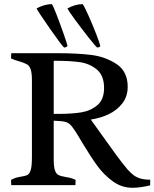

<svg xmlns="http://www.w3.org/2000/svg" viewBox="-20 -892 744 925"><path d="M269.5 -308.6 238.8 -310.5V-122.6Q238.8 -87.4 244.9 -70.8Q251 -54.2 261.5 -48.8Q272 -43.5 293 -40Q308.1 -37.6 319.8 -34.7Q331.5 -31.7 344.2 -25.4L343.3 0H34.2L33.2 -25.4Q46.4 -32.7 57.9 -35.9Q69.3 -39.1 84.5 -41.5Q104 -44.4 113.5 -50Q123 -55.7 128.4 -74.7Q133.8 -93.8 133.8 -135.3V-505.4Q133.8 -540 127.9 -557.4Q122.1 -574.7 111.1 -581.3Q100.1 -587.9 76.7 -595.2Q51.8 -602.1 33.2 -610.4L34.2 -635.7H259.3Q350.6 -635.7 418.9 -627.4Q487.3 -619.1 541.3 -583.5Q595.2 -547.9 595.2 -473.6Q595.2 -427.7 569.6 -394.3Q543.9 -360.8 503.7 -341.8Q463.4 -322.8 417.5 -315.9Q423.3 -308.1 475.6 -234.9Q514.2 -180.2 541.3 -143.6Q568.4 -106.9 595.2 -74.7Q611.3 -57.6 624 -47.9Q636.7 -38.1 655.8 -32.2Q674.8 -26.4 703.6 -26.4V1Q655.3 12.7 617.7 12.7Q565.9 12.7 522.7 -19Q479.5 -50.8 448 -94.2Q416.5 -137.7 376 -205.1Q352.1 -246.1 339.4 -264.6Q327.6 -282.2 319.6 -290.5Q311.5 -298.8 300.3 -303.2Q289.1 -307.6 269.5 -308.6ZM263.2 -343.3Q325.7 -343.3 371.1 -350.6Q416.5 -357.9 449 -385.3Q481.4 -412.6 481.4 -467.8Q481.4 -528.3 446.5 -557.1Q411.6 -585.9 364.7 -592.5Q317.9 -599.1 249.5 -599.1H238.8V-343.3ZM305.2 -670.9Q302.7 -667 298.1 -665Q293.5 -663.1 288.6 -663.1Q278.3 -671.4 221.4 -752.7Q164.6 -834 156.2 -851.6Q195.3 -872.1 230 -872.1Q235.8 -864.7 253.2 -819.8Q270.5 -774.9 287.4 -726.6Q304.2 -678.2 305.2 -670.9ZM463.4 -669.9Q458 -663.1 447.8 -663.1Q438.5 -670.9 405.8 -712.4Q373 -753.9 341.6 -796.9Q310.1 -839.8 304.7 -851.1Q321.8 -860.8 340.8 -866.5Q359.9 -872.1 378.4 -872.1Q386.7 -860.8 406.5 -816.7Q426.3 -772.5 443.8 -727.1Q461.4 -681.6 463.4 -669.9Z"/></svg>

Font: Radley
Style: Regular
Weight: 400
Designer: Vernon Adams
Foundry: Vernon Adams
Version: Version 1.003; ttfautohint (v1.6)